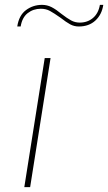

<svg xmlns="http://www.w3.org/2000/svg" viewBox="-20 -770 445 790"><path d="M164 -531H188L104 0H80ZM153 -750Q174 -750 192.5 -740.5Q211 -731 234 -712Q256 -695 272.5 -686Q289 -677 308 -677Q340 -677 362.5 -696Q385 -715 391 -750H405Q399 -710 372.5 -685.5Q346 -661 304 -661Q285 -661 268.5 -670Q252 -679 229 -697Q202 -716 185.5 -725Q169 -734 148 -734Q117 -734 94 -716Q71 -698 65 -661H51Q58 -707 87 -728.5Q116 -750 153 -750Z"/></svg>

Font: Exo Thin
Style: Italic
Weight: 250
Italic angle: -9°
Designer: Natanael Gama
Foundry: Natanael Gama
Version: Version 1.500; ttfautohint (v1.6)